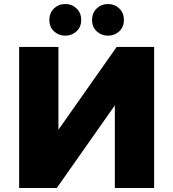

<svg xmlns="http://www.w3.org/2000/svg" viewBox="-20 -933 860 953"><path d="M75 0V-700H270V-289L559 -700H745V0H550V-410L262 0ZM516 -756Q483 -756 460 -777.5Q437 -799 437 -834Q437 -869 460 -891Q483 -913 516 -913Q549 -913 572 -891Q595 -869 595 -834Q595 -799 572 -777.5Q549 -756 516 -756ZM304 -756Q271 -756 248 -777.5Q225 -799 225 -834Q225 -869 248 -891Q271 -913 304 -913Q337 -913 360 -891Q383 -869 383 -834Q383 -799 360 -777.5Q337 -756 304 -756Z"/></svg>

Font: MOST Montserrat ExtraBold
Style: Regular
Weight: 800
Designer: Julieta Ulanovsky
Foundry: Julieta Ulanovsky
Version: Version 8.000;March 11, 2024;FontCreator 15.0.0.2926 64-bit